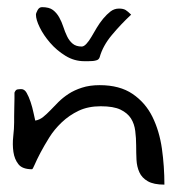

<svg xmlns="http://www.w3.org/2000/svg" viewBox="-20 -500 478 524"><path d="M254.9 -210Q220.7 -210 194.8 -197.8Q168.9 -185.5 148.4 -166Q127.9 -146.5 114.3 -124.5Q100.6 -102.5 90.3 -83Q80.1 -63.5 74.7 -50.8Q69.3 -38.1 67.4 -38.1Q41 -38.1 30.3 -51.8Q19.5 -65.4 16.6 -85.4Q13.7 -105.5 16.1 -127.4Q18.6 -149.4 18.6 -166V-182.6Q18.6 -194.3 19 -207Q19.5 -219.7 19.5 -230.5V-247.1Q22.5 -254.9 27.3 -255.9Q32.2 -256.8 38.1 -256.8Q46.9 -256.8 52.7 -246.6Q58.6 -236.3 63.5 -221.7Q68.4 -207 71.3 -192.9Q74.2 -178.7 76.2 -170.9Q87.9 -172.9 97.7 -180.7Q107.4 -188.5 117.7 -199.2Q127.9 -210 139.6 -221.7Q151.4 -233.4 167 -243.7Q182.6 -253.9 203.6 -260.7Q224.6 -267.6 252 -267.6Q306.6 -267.6 341.8 -243.7Q377 -219.7 396 -181.2Q415 -142.6 421.9 -94.2Q428.7 -45.9 428.7 3.9Q399.4 3.9 383.3 -5.4Q367.2 -14.6 360.4 -29.8Q353.5 -44.9 352.5 -64Q351.6 -83 351.6 -103Q351.6 -123 349.1 -142.6Q346.7 -162.1 337.4 -176.8Q328.1 -191.4 309.1 -200.7Q290 -210 254.9 -210ZM78.1 -460Q78.1 -463.9 82.5 -472.2Q86.9 -480.5 94.7 -480.5Q114.3 -480.5 124.5 -472.7Q134.8 -464.8 141.6 -452.6Q148.4 -440.4 152.8 -426.8Q157.2 -413.1 163.1 -400.9Q168.9 -388.7 178.2 -380.9Q187.5 -373 203.1 -373Q209 -373 215.8 -380.4Q222.7 -387.7 229.5 -399.4Q236.3 -411.1 244.1 -424.3Q252 -437.5 261.7 -449.2Q271.5 -460.9 281.7 -468.8Q292 -476.6 304.7 -476.6Q316.4 -476.6 322.8 -472.7Q329.1 -468.8 337.9 -460Q309.6 -433.6 285.2 -404.3Q260.7 -375 252 -343.8Q250 -337.9 244.6 -335.9Q239.3 -334 233.4 -333.5Q227.5 -333 221.2 -333Q214.8 -333 210 -333Q182.6 -333 158.7 -347.7Q134.8 -362.3 116.7 -383.3Q98.6 -404.3 88.4 -425.3Q78.1 -446.3 78.1 -460Z"/></svg>

Font: Swanky and Moo Moo
Style: Regular
Weight: 400
Designer: Kimberly Geswein
Foundry: Kimberly Geswein
Version: Version 1.002 2001